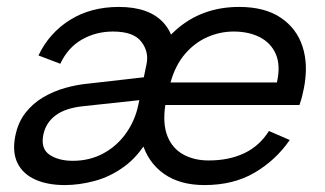

<svg xmlns="http://www.w3.org/2000/svg" viewBox="-20 -527 938 554"><path d="M570 7Q499 7 453 -25.5Q407 -58 389.5 -117Q372 -176 388 -255Q412 -373 487 -440Q562 -507 670 -507Q744 -507 790 -476Q836 -445 853 -392.5Q870 -340 857 -273Q855 -263 852 -250.5Q849 -238 844 -224H457Q449 -170 463 -134.5Q477 -99 508.5 -81.5Q540 -64 582 -64Q641 -64 685 -85Q729 -106 756 -149L816 -123Q776 -65 715 -29Q654 7 570 7ZM779 -289Q790 -338 776 -370.5Q762 -403 730 -419.5Q698 -436 654 -436Q615 -436 578.5 -420Q542 -404 514 -371.5Q486 -339 472 -289ZM415 -201 407 -125Q378 -75 338 -46Q298 -17 253.5 -5Q209 7 167 7Q117 7 81.5 -9Q46 -25 30.5 -56.5Q15 -88 24 -134Q32 -174 53.5 -201.5Q75 -229 105 -246.5Q135 -264 169 -273.5Q203 -283 237 -286L395 -304L403 -343Q410 -378 387.5 -407Q365 -436 306 -436Q257 -436 216.5 -413Q176 -390 154 -343L91 -367Q122 -432 182 -469.5Q242 -507 323 -507Q411 -507 452.5 -460.5Q494 -414 479 -338L461 -250ZM382 -238 224 -221Q170 -216 141 -194.5Q112 -173 105 -138Q97 -98 123 -80.5Q149 -63 190 -63Q239 -63 278.5 -84.5Q318 -106 344 -143Q370 -180 379 -224Z"/></svg>

Font: Albert Sans
Style: Italic
Weight: 400
Italic angle: -11.25°
Designer: Andreas Rasmussen
Foundry: a.Foundry
Version: Version 1.025